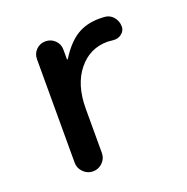

<svg xmlns="http://www.w3.org/2000/svg" viewBox="-101 -625 702 720"><g transform="rotate(-20 250.0 -265.0)"><path d="M97.7 -53.7V-466.8Q97.7 -489.3 112.8 -504.4Q127.9 -519.5 149.9 -519.5Q171.9 -519.5 187.5 -504.4Q203.1 -489.3 203.1 -466.8V-427.7H204.1H206.1Q240.2 -482.4 278.3 -506.3Q316.4 -530.3 368.2 -530.3Q384.8 -530.3 392.6 -529.3Q412.1 -527.3 425.3 -511.2Q438.5 -495.1 438.5 -473.6Q438.5 -457 424.3 -445.8Q410.2 -434.6 391.6 -436.5Q383.8 -437.5 368.2 -438.5Q296.9 -438.5 251.5 -381.8Q206.1 -325.2 206.1 -230.5V-53.7Q206.1 -31.2 189.9 -15.6Q173.8 0 151.9 0Q129.9 0 113.8 -16.1Q97.7 -32.2 97.7 -53.7Z"/></g></svg>

Font: Rounded Mgen+ 2m medium
Style: Regular
Weight: 500
Designer: [Source Han Sans]
Ryoko NISHIZUKA  (kana & ideographs); Paul D. Hunt (Latin, Greek & Cyrillic); Wenlong ZHANG  (bopomofo
Version: Version 1.059.20150602